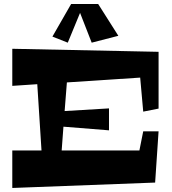

<svg xmlns="http://www.w3.org/2000/svg" viewBox="-20 -934 856 953"><path d="M521 -287.1 294.9 -305.2 286.1 -187H671.9L690.9 -282.2H767.1L750 -27.8L41 -1V-187H186L165 -516.1L41 -507.8V-691.9L767.1 -676.8V-395L690.9 -379.9L675.8 -548.8L312 -524.9L300.8 -382.8L521 -396ZM567.4 -756.3 435.1 -722.2 377.4 -870.1 316.4 -722.2 240.2 -752.4 333 -914.1H467.3Z"/></svg>

Font: Peralta
Style: Regular
Weight: 400
Designer: Astigmatic (AOETI)
Foundry: Astigmatic (AOETI)
Version: Version 1.000